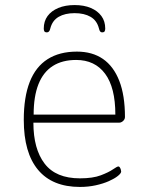

<svg xmlns="http://www.w3.org/2000/svg" viewBox="-20 -733 579 759"><path d="M296 6Q187 6 130.5 -61.5Q74 -129 74 -259Q74 -349 97.5 -409Q121 -469 168 -499Q215 -529 284 -529Q345 -529 387 -500Q429 -471 451.5 -413.5Q474 -356 474 -270Q474 -265 471 -260Q468 -255 462.5 -251.5Q457 -248 451 -248H112Q112 -144 156.5 -86Q201 -28 296 -28Q347 -28 378.5 -40Q410 -52 426.5 -63.5Q443 -75 448 -75Q451 -75 453.5 -71.5Q456 -68 457.5 -63Q459 -58 459 -55Q459 -48 446 -37.5Q433 -27 410.5 -17Q388 -7 358.5 -0.5Q329 6 296 6ZM113 -280H436Q436 -387 395.5 -441.5Q355 -496 281 -496Q226 -496 188.5 -472Q151 -448 132 -400Q113 -352 113 -280ZM275 -713Q312 -713 339 -701.5Q366 -690 381 -669.5Q396 -649 396 -620Q396 -613 393.5 -609Q391 -605 384 -605Q379 -605 376 -608.5Q373 -612 371 -621Q363 -652 338 -666.5Q313 -681 275 -681Q237 -681 212 -666.5Q187 -652 179 -621Q177 -612 173.5 -608.5Q170 -605 165 -605Q158 -605 155.5 -609Q153 -613 153 -620Q153 -649 168 -669.5Q183 -690 210.5 -701.5Q238 -713 275 -713Z"/></svg>

Font: Asap Thin
Style: Regular
Weight: 250
Designer: Pablo Cosgaya
Foundry: Omnibus-Type
Version: Version 3.001